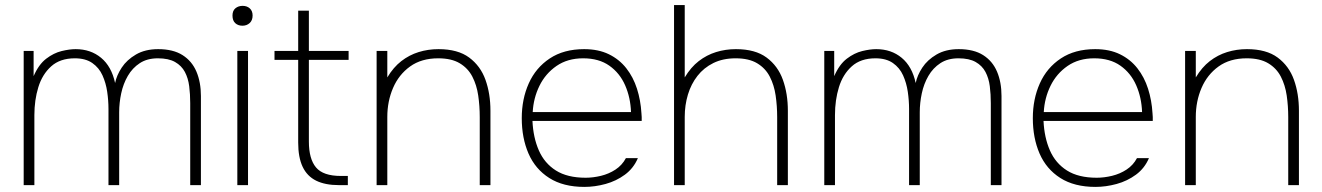

<svg xmlns="http://www.w3.org/2000/svg" viewBox="-20 -727 5191 754"><path d="M73 0V-527H112V-428Q132 -474 161.5 -496.5Q191 -519 222 -526.5Q253 -534 277 -534Q336 -534 377 -500Q418 -466 432 -401Q438 -431 458 -461.5Q478 -492 514 -513Q550 -534 601 -534Q660 -534 697 -510.5Q734 -487 751.5 -445.5Q769 -404 769 -350V0H727V-322Q727 -357 723 -388.5Q719 -420 706 -444.5Q693 -469 667.5 -483.5Q642 -498 600 -498Q558 -498 529 -479Q500 -460 482 -429Q464 -398 456 -360.5Q448 -323 448 -286V0H406V-299Q406 -332 401 -366.5Q396 -401 382.5 -431Q369 -461 342.5 -479.5Q316 -498 274 -498Q216 -498 181 -466.5Q146 -435 130.5 -384.5Q115 -334 115 -275V0Z M912 0V-527H954V0ZM932 -626Q915 -626 904 -636Q893 -646 893 -666Q893 -685 904.5 -694.5Q916 -704 933 -704Q950 -704 961 -694Q972 -684 972 -666Q972 -647 960.5 -636.5Q949 -626 932 -626Z M1311 0Q1257 0 1221.5 -17.5Q1186 -35 1168.5 -72Q1151 -109 1151 -167V-492H1058V-527H1151V-685H1193V-527H1349V-492H1193V-171Q1193 -103 1221 -69.5Q1249 -36 1319 -36H1346V0Z M1459 0V-527H1501V-423Q1525 -463 1556 -487Q1587 -511 1624 -522.5Q1661 -534 1702 -534Q1778 -534 1822.5 -501Q1867 -468 1886.5 -413.5Q1906 -359 1906 -292V0H1864V-267Q1864 -311 1858 -352Q1852 -393 1835 -426Q1818 -459 1785.5 -478.5Q1753 -498 1701 -498Q1635 -498 1590.5 -466Q1546 -434 1523.5 -381.5Q1501 -329 1501 -268V0Z M2275 7Q2192 7 2137 -28Q2082 -63 2055.5 -124Q2029 -185 2029 -263Q2029 -338 2056.5 -399.5Q2084 -461 2139 -497.5Q2194 -534 2274 -534Q2330 -534 2371 -514Q2412 -494 2439.5 -459Q2467 -424 2481.5 -378.5Q2496 -333 2499 -282Q2500 -275 2500 -267.5Q2500 -260 2500 -252H2071Q2074 -187 2096 -136.5Q2118 -86 2163 -57.5Q2208 -29 2280 -29Q2309 -29 2340 -36.5Q2371 -44 2397 -61Q2423 -78 2438 -106H2485Q2468 -66 2434 -41Q2400 -16 2358 -4.5Q2316 7 2275 7ZM2072 -287H2458Q2456 -344 2435 -392Q2414 -440 2373 -469Q2332 -498 2270 -498Q2209 -498 2165.5 -468Q2122 -438 2098.5 -390Q2075 -342 2072 -287Z M2627 0V-707H2669V-423Q2693 -463 2724 -487Q2755 -511 2792 -522.5Q2829 -534 2870 -534Q2946 -534 2990.5 -501Q3035 -468 3054.5 -413.5Q3074 -359 3074 -292V0H3032V-267Q3032 -311 3026 -352Q3020 -393 3003 -426Q2986 -459 2953.5 -478.5Q2921 -498 2869 -498Q2819 -498 2781.5 -479.5Q2744 -461 2719 -429Q2694 -397 2681.5 -355.5Q2669 -314 2669 -268V0Z M3217 0V-527H3256V-428Q3276 -474 3305.5 -496.5Q3335 -519 3366 -526.5Q3397 -534 3421 -534Q3480 -534 3521 -500Q3562 -466 3576 -401Q3582 -431 3602 -461.5Q3622 -492 3658 -513Q3694 -534 3745 -534Q3804 -534 3841 -510.5Q3878 -487 3895.5 -445.5Q3913 -404 3913 -350V0H3871V-322Q3871 -357 3867 -388.5Q3863 -420 3850 -444.5Q3837 -469 3811.5 -483.5Q3786 -498 3744 -498Q3702 -498 3673 -479Q3644 -460 3626 -429Q3608 -398 3600 -360.5Q3592 -323 3592 -286V0H3550V-299Q3550 -332 3545 -366.5Q3540 -401 3526.5 -431Q3513 -461 3486.5 -479.5Q3460 -498 3418 -498Q3360 -498 3325 -466.5Q3290 -435 3274.5 -384.5Q3259 -334 3259 -275V0Z M4282 7Q4199 7 4144 -28Q4089 -63 4062.5 -124Q4036 -185 4036 -263Q4036 -338 4063.5 -399.5Q4091 -461 4146 -497.5Q4201 -534 4281 -534Q4337 -534 4378 -514Q4419 -494 4446.5 -459Q4474 -424 4488.5 -378.5Q4503 -333 4506 -282Q4507 -275 4507 -267.5Q4507 -260 4507 -252H4078Q4081 -187 4103 -136.5Q4125 -86 4170 -57.5Q4215 -29 4287 -29Q4316 -29 4347 -36.5Q4378 -44 4404 -61Q4430 -78 4445 -106H4492Q4475 -66 4441 -41Q4407 -16 4365 -4.5Q4323 7 4282 7ZM4079 -287H4465Q4463 -344 4442 -392Q4421 -440 4380 -469Q4339 -498 4277 -498Q4216 -498 4172.5 -468Q4129 -438 4105.5 -390Q4082 -342 4079 -287Z M4634 0V-527H4676V-423Q4700 -463 4731 -487Q4762 -511 4799 -522.5Q4836 -534 4877 -534Q4953 -534 4997.5 -501Q5042 -468 5061.5 -413.5Q5081 -359 5081 -292V0H5039V-267Q5039 -311 5033 -352Q5027 -393 5010 -426Q4993 -459 4960.5 -478.5Q4928 -498 4876 -498Q4810 -498 4765.5 -466Q4721 -434 4698.5 -381.5Q4676 -329 4676 -268V0Z"/></svg>

Font: Onest Thin
Style: Regular
Weight: 250
Designer: Dmitri Voloshin, Andrey Kudryavtsev
Foundry: Dmitri Voloshin, Andrey Kudryavtsev
Version: Version 1.000;gftools[0.9.33]